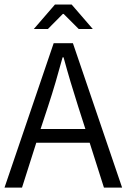

<svg xmlns="http://www.w3.org/2000/svg" viewBox="-20 -853 576 873"><path d="M0.5 0 224.1 -656.7H311.5L535.2 0H452.6L387.7 -204.1H145L80.1 0ZM164.6 -266.6H368.2L335 -370.1Q317.4 -425.3 301 -480Q284.7 -534.7 269 -592.3H264.6Q249 -534.7 232.9 -480Q216.8 -425.3 198.7 -370.1ZM133.8 -721.2 230 -832.5H305.7L401.9 -721.2H337.9L269.5 -789.6H265.6L197.8 -721.2Z"/></svg>

Font: Varta Light
Style: Regular
Weight: 400
Version: Version 1.004